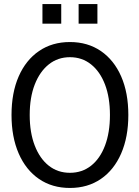

<svg xmlns="http://www.w3.org/2000/svg" viewBox="-20 -918 690 950"><path d="M326 12Q238 12 173 -32.5Q108 -77 72.5 -158.5Q37 -240 37 -349Q37 -459 72.5 -540Q108 -621 173 -665.5Q238 -710 326 -710Q414 -710 479 -665.5Q544 -621 579.5 -540Q615 -459 615 -349Q615 -240 579.5 -158.5Q544 -77 479 -32.5Q414 12 326 12ZM326 -63Q386 -63 430.5 -98Q475 -133 499.5 -197.5Q524 -262 524 -349Q524 -436 499.5 -500Q475 -564 430.5 -599.5Q386 -635 326 -635Q266 -635 221.5 -599.5Q177 -564 152 -500Q127 -436 127 -349Q127 -262 152 -197.5Q177 -133 221.5 -98Q266 -63 326 -63ZM369 -801V-898H462V-801ZM190 -801V-898H283V-801Z"/></svg>

Font: Azeret Mono Light
Style: Regular
Weight: 300
Designer: Martin Vácha
Foundry: Displaay
Version: Version 1.002